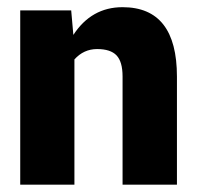

<svg xmlns="http://www.w3.org/2000/svg" viewBox="-20 -504 548 524"><path d="M35.2 -475.6H174.3L180.2 -408.7Q229.5 -484.4 314.5 -484.4Q462.9 -484.4 462.9 -294.9V0H314.5V-295.4Q314.5 -335.4 298.1 -352.8Q281.7 -370.1 245.1 -370.1Q208.5 -370.1 183.1 -341.8V0H35.2Z"/></svg>

Font: Yantramanav Black
Style: Regular
Weight: 900
Version: Version 1.001;PS 1.0;hotconv 1.0.72;makeotf.lib2.5.5900; ttf